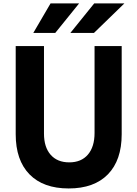

<svg xmlns="http://www.w3.org/2000/svg" viewBox="-20 -1065 790 1104"><path d="M232.9 -800V-296.6Q232.9 -218.7 271.2 -175.1Q309.5 -131.4 378.3 -131.4Q447.2 -131.4 485.4 -176Q523.7 -220.7 523.7 -300.5V-800H679.7V-293.1Q679.7 -143.9 600.5 -62.6Q521.2 18.6 375 18.6Q228.8 18.6 149.5 -62.6Q70.3 -143.9 70.3 -293.1V-800ZM270.6 -1045.3H434.8L297.6 -875.5H171.4ZM521.6 -1045.3H695.1L520.1 -875.5H384.5Z"/></svg>

Font: Martian Mono sWd Rg
Style: Regular
Weight: 400
Width: 6
Monospace: yes
Designer: Roman Shamin
Foundry: Evil Martians
Version: Version 1.000